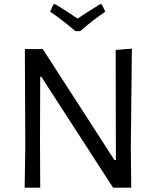

<svg xmlns="http://www.w3.org/2000/svg" viewBox="-20 -868 723 888"><path d="M451 -848 467 -814Q404 -771 351 -724H329Q264 -779 212 -814L227 -848H237Q300 -809 339 -782Q365 -800 442 -848ZM590 -643 585 -188 587 0H503L171 -513H166L165 -211L166 0H94L97 -190L95 -641H178L509 -128H516L515 -637Z"/></svg>

Font: Alegreya Sans SC
Style: Regular
Weight: 400
Designer: Juan Pablo del Peral
Foundry: Huerta Tipografica
Version: Version 2.007